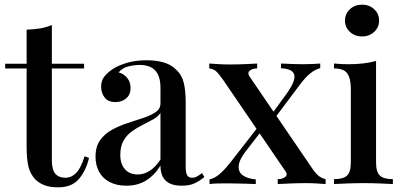

<svg xmlns="http://www.w3.org/2000/svg" viewBox="-20 -788 1723 822"><path d="M202 -681V-515H340V-495H202V-102Q202 -61 217 -44Q232 -27 260 -27Q286 -27 306.5 -48Q327 -69 342 -119L361 -112Q349 -59 318.5 -22.5Q288 14 229 14Q195 14 172 5.5Q149 -3 132 -19Q110 -42 102 -74Q94 -106 94 -159V-495H2V-515H94V-661Q125 -662 152 -666.5Q179 -671 202 -681Z M521 7Q479 7 449 -9Q419 -25 404 -53Q389 -81 389 -117Q389 -161 409 -188.5Q429 -216 460.5 -233Q492 -250 527.5 -261.5Q563 -273 594.5 -283.5Q626 -294 646.5 -308Q667 -322 667 -345V-413Q667 -449 655.5 -470.5Q644 -492 624.5 -501Q605 -510 578 -510Q555 -510 529 -503.5Q503 -497 488 -478Q510 -472 524.5 -454.5Q539 -437 539 -411Q539 -383 520.5 -367Q502 -351 474 -351Q443 -351 428 -370.5Q413 -390 413 -416Q413 -443 426.5 -460Q440 -477 462 -492Q486 -508 523.5 -519Q561 -530 607 -530Q650 -530 681.5 -520.5Q713 -511 734 -490Q759 -467 767 -432.5Q775 -398 775 -349V-73Q775 -48 781.5 -37.5Q788 -27 803 -27Q813 -27 822.5 -32Q832 -37 845 -47L855 -30Q834 -13 812.5 -3Q791 7 758 7Q726 7 706 -3Q686 -13 676.5 -32Q667 -51 667 -79Q641 -37 605 -15Q569 7 521 7ZM569 -41Q597 -41 621.5 -57Q646 -73 667 -105V-304Q656 -288 635 -276.5Q614 -265 590 -253Q566 -241 544.5 -225.5Q523 -210 509 -186Q495 -162 495 -125Q495 -86 515 -63.5Q535 -41 569 -41Z M1081 -516V-495Q1062 -495 1050 -486Q1038 -477 1048 -461L1314 -71Q1329 -48 1342.5 -36.5Q1356 -25 1374 -21V0Q1362 -1 1338.5 -2.5Q1315 -4 1291 -4Q1258 -4 1222 -2.5Q1186 -1 1169 0V-21Q1189 -21 1201 -30.5Q1213 -40 1202 -55L936 -445Q917 -472 905.5 -482.5Q894 -493 876 -495V-516Q889 -515 914 -513.5Q939 -512 963 -512Q996 -512 1030.5 -513.5Q1065 -515 1081 -516ZM1092 -254Q1092 -254 1093.5 -248Q1095 -242 1097.5 -235Q1100 -228 1100 -228L1031 -139Q1004 -104 1002 -77.5Q1000 -51 1020 -37Q1040 -23 1075 -20V0Q1057 -1 1034 -1.5Q1011 -2 989 -2.5Q967 -3 951 -3Q928 -3 910 -2.5Q892 -2 877 0V-20Q897 -24 917.5 -40.5Q938 -57 966 -92ZM1351 -516V-496Q1331 -492 1308.5 -474Q1286 -456 1262 -423L1148 -271Q1148 -271 1146.5 -277.5Q1145 -284 1143 -290Q1141 -296 1141 -296L1210 -391Q1233 -424 1239 -446Q1245 -468 1232 -481Q1219 -494 1183 -496V-516Q1210 -515 1231.5 -514Q1253 -513 1277 -513Q1300 -513 1318 -514Q1336 -515 1351 -516Z M1530 -768Q1561 -768 1582 -748.5Q1603 -729 1603 -700Q1603 -671 1582 -651.5Q1561 -632 1530 -632Q1499 -632 1478 -651.5Q1457 -671 1457 -700Q1457 -729 1478 -748.5Q1499 -768 1530 -768ZM1590 -527V-93Q1590 -51 1606.5 -36Q1623 -21 1662 -21V0Q1645 -1 1609.5 -2.5Q1574 -4 1537 -4Q1502 -4 1465 -2.5Q1428 -1 1410 0V-21Q1449 -21 1465.5 -36Q1482 -51 1482 -93V-407Q1482 -452 1467 -473.5Q1452 -495 1410 -495V-516Q1442 -513 1472 -513Q1506 -513 1535.5 -516.5Q1565 -520 1590 -527Z"/></svg>

Font: Playfair Display Medium
Style: Regular
Weight: 500
Designer: Claus Eggers Sørensen
Foundry: Claus Eggers Sørensen
Version: Version 1.203